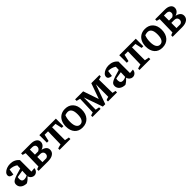

<svg xmlns="http://www.w3.org/2000/svg" viewBox="489 -2134 3782 3782"><g transform="rotate(-45 2380.0 -243.0)"><path d="M201 11Q124 10 78 -27Q32 -64 32 -125Q32 -151 43.5 -171.5Q55 -192 85.5 -209.5Q116 -227 171.5 -246Q227 -265 315 -289L319 -374Q250 -423 153 -423L136 -300Q41 -308 41 -369Q41 -404 68 -432.5Q95 -461 140 -478.5Q185 -496 239 -496Q355 -496 428 -411V-89L517 -97Q514 -50 484 -21Q454 8 412 8Q380 8 351 -13.5Q322 -35 309 -78Q286 -52 260 -30Q234 -8 201 11ZM155 -156Q155 -79 223 -79Q263 -79 307 -102L312 -229L161 -204Q155 -181 155 -156Z M538 0V-38Q556 -53 596 -63L604 -427L538 -444V-487H808Q885 -487 929.5 -456.5Q974 -426 974 -374Q974 -331 946.5 -299Q919 -267 871 -252Q930 -240 962 -210Q994 -180 994 -133Q994 -71 943 -35.5Q892 0 802 0ZM781 -418H713V-277H803Q857 -303 857 -351Q857 -385 836 -401.5Q815 -418 781 -418ZM793 -212H713V-68H823Q875 -86 875 -139Q875 -174 852.5 -193Q830 -212 793 -212Z M1506 -487V-277H1459L1428 -419H1333V-60L1424 -43V0H1122V-38Q1144 -46 1166.5 -52Q1189 -58 1212 -63L1220 -419H1125L1093 -277H1046V-487Z M1756 11Q1652 11 1593 -55.5Q1534 -122 1534 -237Q1534 -316 1562.5 -374.5Q1591 -433 1643.5 -465Q1696 -497 1768 -497Q1872 -497 1933 -431Q1994 -365 1994 -253Q1994 -131 1930 -60Q1866 11 1756 11ZM1764 -64Q1813 -64 1841.5 -109Q1870 -154 1870 -245Q1870 -417 1759 -417Q1731 -417 1687 -403Q1672 -366 1665 -326.5Q1658 -287 1658 -241Q1658 -153 1686 -108.5Q1714 -64 1764 -64Z M2654 -57 2723 -42V0H2471V-38Q2488 -46 2508 -52.5Q2528 -59 2539 -60L2542 -408L2395 0H2328L2190 -394L2185 -57L2265 -42V0H2039V-38Q2056 -45 2072.5 -50.5Q2089 -56 2106 -60L2120 -426L2042 -445V-487H2266L2377 -162L2493 -487H2719V-449Q2689 -437 2649 -428Z M2946 11Q2869 10 2823 -27Q2777 -64 2777 -125Q2777 -151 2788.5 -171.5Q2800 -192 2830.5 -209.5Q2861 -227 2916.5 -246Q2972 -265 3060 -289L3064 -374Q2995 -423 2898 -423L2881 -300Q2786 -308 2786 -369Q2786 -404 2813 -432.5Q2840 -461 2885 -478.5Q2930 -496 2984 -496Q3100 -496 3173 -411V-89L3262 -97Q3259 -50 3229 -21Q3199 8 3157 8Q3125 8 3096 -13.5Q3067 -35 3054 -78Q3031 -52 3005 -30Q2979 -8 2946 11ZM2900 -156Q2900 -79 2968 -79Q3008 -79 3052 -102L3057 -229L2906 -204Q2900 -181 2900 -156Z M3732 -487V-277H3685L3654 -419H3559V-60L3650 -43V0H3348V-38Q3370 -46 3392.5 -52Q3415 -58 3438 -63L3446 -419H3351L3319 -277H3272V-487Z M3982 11Q3878 11 3819 -55.5Q3760 -122 3760 -237Q3760 -316 3788.5 -374.5Q3817 -433 3869.5 -465Q3922 -497 3994 -497Q4098 -497 4159 -431Q4220 -365 4220 -253Q4220 -131 4156 -60Q4092 11 3982 11ZM3990 -64Q4039 -64 4067.5 -109Q4096 -154 4096 -245Q4096 -417 3985 -417Q3957 -417 3913 -403Q3898 -366 3891 -326.5Q3884 -287 3884 -241Q3884 -153 3912 -108.5Q3940 -64 3990 -64Z M4272 0V-38Q4290 -53 4330 -63L4338 -427L4272 -444V-487H4542Q4619 -487 4663.5 -456.5Q4708 -426 4708 -374Q4708 -331 4680.5 -299Q4653 -267 4605 -252Q4664 -240 4696 -210Q4728 -180 4728 -133Q4728 -71 4677 -35.5Q4626 0 4536 0ZM4515 -418H4447V-277H4537Q4591 -303 4591 -351Q4591 -385 4570 -401.5Q4549 -418 4515 -418ZM4527 -212H4447V-68H4557Q4609 -86 4609 -139Q4609 -174 4586.5 -193Q4564 -212 4527 -212Z"/></g></svg>

Font: Piazzolla SemiBold
Style: Regular
Weight: 600
Designer: Juan Pablo del Peral
Foundry: Huerta Tipografica
Version: Version 1.330